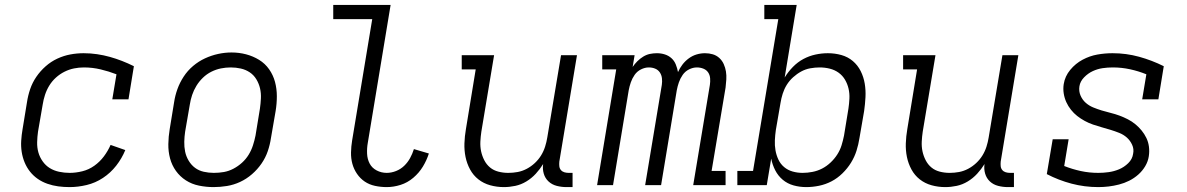

<svg xmlns="http://www.w3.org/2000/svg" viewBox="-20 -755 4840 783"><path d="M264 8Q240 8 217.5 5Q195 2 173.5 -5.5Q152 -13 134 -25.5Q116 -38 102.5 -55Q89 -72 80.5 -92.5Q72 -113 68.5 -135.5Q65 -158 66.5 -181.5Q68 -205 72 -228L90 -338Q94 -365 103 -391.5Q112 -418 128 -441.5Q144 -465 166 -484.5Q188 -504 214 -516Q240 -528 267 -533Q294 -538 321 -538Q349 -538 376 -534Q403 -530 428 -523Q453 -516 477.5 -506.5Q502 -497 526 -485L504 -350H438L455 -452Q424 -464 390.5 -472Q357 -480 322 -480Q322 -480 322 -480Q322 -480 322 -480Q302 -480 282 -476Q262 -472 243 -462.5Q224 -453 208 -438.5Q192 -424 181 -406Q170 -388 163.5 -368Q157 -348 154 -328L135 -218Q132 -197 131.5 -175Q131 -153 136.5 -133.5Q142 -114 154 -97Q166 -80 183 -69.5Q200 -59 221 -54.5Q242 -50 264 -50Q289 -50 315.5 -56.5Q342 -63 364.5 -79Q387 -95 403.5 -117Q420 -139 431 -164L491 -143Q477 -109 454 -79.5Q431 -50 400 -29.5Q369 -9 333.5 -0.5Q298 8 264 8Z M851 8Q821 8 791.5 2Q762 -4 738 -19.5Q714 -35 697.5 -58Q681 -81 673.5 -109Q666 -137 666.5 -167.5Q667 -198 672 -228L690 -338Q694 -365 703.5 -391.5Q713 -418 729 -442.5Q745 -467 767.5 -486Q790 -505 816 -517Q842 -529 869.5 -535Q897 -541 924 -541Q955 -541 983.5 -533.5Q1012 -526 1036.5 -511Q1061 -496 1077.5 -472.5Q1094 -449 1101.5 -421Q1109 -393 1109 -362.5Q1109 -332 1104 -302L1085 -192Q1081 -165 1072 -138.5Q1063 -112 1046.5 -88Q1030 -64 1007.5 -44.5Q985 -25 959 -13Q933 -1 905.5 3.5Q878 8 851 8ZM852 -50Q873 -50 893 -53.5Q913 -57 932 -67Q951 -77 967 -91.5Q983 -106 994 -124Q1005 -142 1011.5 -162Q1018 -182 1022 -202L1040 -312Q1043 -333 1044 -354Q1045 -375 1040.5 -394.5Q1036 -414 1025.5 -431.5Q1015 -449 998.5 -460Q982 -471 962 -475.5Q942 -480 921 -480Q901 -480 881 -476Q861 -472 842 -462.5Q823 -453 807.5 -438Q792 -423 781 -405Q770 -387 763.5 -367.5Q757 -348 754 -328L735 -218Q732 -198 731.5 -177Q731 -156 735 -136.5Q739 -117 749.5 -99.5Q760 -82 775.5 -70.5Q791 -59 811 -54.5Q831 -50 852 -50Z M1557 8Q1533 8 1509.5 3Q1486 -2 1467.5 -14.5Q1449 -27 1436 -46Q1423 -65 1417 -87Q1411 -109 1411.5 -133.5Q1412 -158 1416 -182L1498 -677H1339V-735H1573L1480 -173Q1476 -151 1477 -128.5Q1478 -106 1487.5 -88Q1497 -70 1516 -60Q1535 -50 1557 -50Q1576 -50 1595 -57.5Q1614 -65 1628.5 -79Q1643 -93 1652.5 -110.5Q1662 -128 1668 -147L1729 -129Q1720 -101 1704.5 -75.5Q1689 -50 1665.5 -30Q1642 -10 1613.5 -1Q1585 8 1557 8Z M2035 8Q2006 8 1979 0.5Q1952 -7 1931 -23.5Q1910 -40 1897 -64Q1884 -88 1878.5 -115Q1873 -142 1874 -170.5Q1875 -199 1880 -228L1920 -472H1863V-530H1995L1943 -218Q1940 -198 1939 -177.5Q1938 -157 1942 -138Q1946 -119 1955 -101.5Q1964 -84 1978.5 -72Q1993 -60 2012.5 -55Q2032 -50 2052 -50Q2052 -50 2052.5 -50Q2053 -50 2053 -50Q2072 -50 2091 -53.5Q2110 -57 2128 -66.5Q2146 -76 2161 -90Q2176 -104 2186.5 -121Q2197 -138 2203 -157Q2209 -176 2212 -195L2268 -530H2333L2261 -96Q2260 -86 2261 -77Q2262 -68 2267.5 -61.5Q2273 -55 2281.5 -52.5Q2290 -50 2299 -50H2315V8H2290Q2270 8 2250.5 3Q2231 -2 2217 -15Q2203 -28 2197.5 -47Q2192 -66 2195 -86Q2182 -65 2165 -46.5Q2148 -28 2126.5 -15Q2105 -2 2081.5 3Q2058 8 2035 8Z M2415 0 2493 -472H2436V-530H2568L2560 -482Q2568 -494 2579 -505Q2590 -516 2603 -524Q2616 -532 2630 -535Q2644 -538 2659 -538Q2676 -538 2691.5 -533Q2707 -528 2718.5 -517.5Q2730 -507 2736 -492Q2742 -477 2745 -461Q2752 -477 2763 -491.5Q2774 -506 2789 -517Q2804 -528 2821 -533Q2838 -538 2855 -538Q2872 -538 2887 -533.5Q2902 -529 2913.5 -518.5Q2925 -508 2931.5 -493.5Q2938 -479 2940.5 -463.5Q2943 -448 2942 -431Q2941 -414 2939 -398L2882 -58H2939V0H2807L2875 -409Q2877 -422 2876 -435.5Q2875 -449 2868 -459.5Q2861 -470 2848.5 -475Q2836 -480 2822 -480Q2806 -480 2790 -472Q2774 -464 2764 -449.5Q2754 -435 2748.5 -419Q2743 -403 2740 -387L2676 0H2611L2679 -409Q2681 -422 2679.5 -435.5Q2678 -449 2671 -459.5Q2664 -470 2652 -475Q2640 -480 2626 -480Q2610 -480 2594 -472Q2578 -464 2568 -449.5Q2558 -435 2552.5 -419Q2547 -403 2544 -387L2480 0Z M3268 8Q3241 8 3216 1Q3191 -6 3172 -22Q3153 -38 3141.5 -60.5Q3130 -83 3125 -108L3107 0H2987V-58H3051L3154 -677H3097V-735H3229L3180 -439Q3194 -462 3213.5 -482Q3233 -502 3256.5 -514.5Q3280 -527 3305.5 -532.5Q3331 -538 3356 -538Q3385 -538 3411.5 -530.5Q3438 -523 3458 -506Q3478 -489 3490 -465Q3502 -441 3506.5 -414Q3511 -387 3509.5 -358.5Q3508 -330 3504 -302L3485 -192Q3481 -166 3473 -140.5Q3465 -115 3450.5 -91.5Q3436 -68 3415.5 -48Q3395 -28 3371 -15.5Q3347 -3 3320.5 2.5Q3294 8 3268 8ZM3253 -50Q3273 -50 3293.5 -54Q3314 -58 3332.5 -67.5Q3351 -77 3367 -92Q3383 -107 3394.5 -125Q3406 -143 3412 -162.5Q3418 -182 3422 -202L3440 -312Q3443 -332 3444 -353Q3445 -374 3440.5 -393.5Q3436 -413 3426 -430Q3416 -447 3400 -458.5Q3384 -470 3364 -475Q3344 -480 3323 -480Q3323 -480 3323 -480Q3323 -480 3323 -480Q3304 -480 3284.5 -476.5Q3265 -473 3247.5 -463.5Q3230 -454 3214.5 -440Q3199 -426 3188.5 -409Q3178 -392 3172 -373Q3166 -354 3163 -335L3144 -225Q3141 -204 3140 -183Q3139 -162 3142.5 -142Q3146 -122 3154.5 -104Q3163 -86 3178 -73.5Q3193 -61 3212.5 -55.5Q3232 -50 3253 -50Z M3835 8Q3806 8 3779 0.5Q3752 -7 3731 -23.5Q3710 -40 3697 -64Q3684 -88 3678.5 -115Q3673 -142 3674 -170.5Q3675 -199 3680 -228L3720 -472H3663V-530H3795L3743 -218Q3740 -198 3739 -177.5Q3738 -157 3742 -138Q3746 -119 3755 -101.5Q3764 -84 3778.5 -72Q3793 -60 3812.5 -55Q3832 -50 3852 -50Q3852 -50 3852.5 -50Q3853 -50 3853 -50Q3872 -50 3891 -53.5Q3910 -57 3928 -66.5Q3946 -76 3961 -90Q3976 -104 3986.5 -121Q3997 -138 4003 -157Q4009 -176 4012 -195L4068 -530H4133L4061 -96Q4060 -86 4061 -77Q4062 -68 4067.5 -61.5Q4073 -55 4081.5 -52.5Q4090 -50 4099 -50H4115V8H4090Q4070 8 4050.5 3Q4031 -2 4017 -15Q4003 -28 3997.5 -47Q3992 -66 3995 -86Q3982 -65 3965 -46.5Q3948 -28 3926.5 -15Q3905 -2 3881.5 3Q3858 8 3835 8Z M4459 8Q4403 8 4350 -6Q4297 -20 4249 -45L4273 -187H4338L4320 -78Q4353 -65 4387.5 -57.5Q4422 -50 4459 -50Q4480 -50 4501.5 -53Q4523 -56 4543.5 -64.5Q4564 -73 4581 -89.5Q4598 -106 4601 -128Q4605 -147 4597 -164.5Q4589 -182 4575.5 -194Q4562 -206 4544.5 -213Q4527 -220 4509 -225.5Q4491 -231 4473 -236Q4455 -241 4437.5 -247Q4420 -253 4403.5 -262Q4387 -271 4373 -282Q4359 -293 4347.5 -307.5Q4336 -322 4328.5 -338.5Q4321 -355 4318 -374Q4315 -393 4318 -412Q4323 -444 4344.5 -470Q4366 -496 4395 -511.5Q4424 -527 4455 -532.5Q4486 -538 4517 -538Q4573 -538 4625.5 -523.5Q4678 -509 4726 -485L4704 -350H4638L4655 -452Q4623 -465 4588.5 -472.5Q4554 -480 4518 -480Q4497 -480 4476.5 -477Q4456 -474 4436.5 -465Q4417 -456 4401 -439.5Q4385 -423 4382 -403Q4379 -383 4386.5 -365.5Q4394 -348 4407.5 -336Q4421 -324 4438 -317Q4455 -310 4473 -304.5Q4491 -299 4509.5 -294.5Q4528 -290 4545.5 -283.5Q4563 -277 4579.5 -268.5Q4596 -260 4610 -248.5Q4624 -237 4635.5 -223Q4647 -209 4655 -192.5Q4663 -176 4665.5 -157Q4668 -138 4665 -118Q4662 -97 4650.5 -77.5Q4639 -58 4622 -43Q4605 -28 4585 -18Q4565 -8 4543.5 -2.5Q4522 3 4501 5.5Q4480 8 4459 8Z"/></svg>

Font: Iosevka Curly Slab LtEx
Style: Italic
Weight: 300
Width: 7
Italic angle: -9°
Monospace: yes
Designer: Belleve Invis
Foundry: Belleve Invis
Version: Version 11.1.0; ttfautohint (v1.8.3)